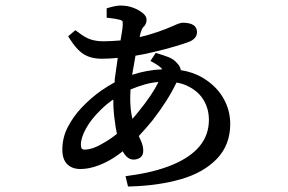

<svg xmlns="http://www.w3.org/2000/svg" viewBox="-20 -603 1040 693"><path d="M479 -199Q529 -260 552 -307Q526 -305 502 -298Q477 -291 451 -280Q450 -263 450 -249Q450 -205 458 -174Q468 -185 479 -199ZM389 -239Q389 -242 389 -244Q365 -228 344 -207Q309 -173 290.5 -139.5Q272 -106 272 -81Q272 -71 275 -67Q278 -63 285 -63Q314 -63 352 -86Q379 -101 402 -120Q397 -143 394 -169Q389 -204 389 -239ZM462 -27Q439 -27 423 -57Q392 -32 361 -17Q312 7 270 7Q240 7 222.5 -10.5Q205 -28 205 -63Q205 -106 224.5 -144Q244 -182 276 -216Q310 -251 344 -275Q370 -293 394 -306Q394 -310 394 -315V-316Q400 -356 405 -394Q374 -391 348 -391Q308 -391 282 -407.5Q256 -424 231 -464L226 -472L252 -494L259 -489Q287 -467 307.5 -460.5Q328 -454 353 -454Q377 -454 415 -457Q417 -466 420 -487Q425 -518 422 -527Q420 -528 415 -531Q396 -536 375 -538L365 -539V-573Q398 -583 414 -583Q439 -583 459.5 -575.5Q480 -568 494.5 -556.5Q509 -545 509 -532Q509 -515 497 -505Q492 -500 487 -483Q485 -476 484 -469Q515 -476 548.5 -487.5Q582 -499 606 -510Q630 -521 639 -521Q691 -521 691 -487Q691 -466 667 -454Q653 -448 615 -436.5Q577 -425 533 -415Q501 -407 469 -402Q463 -368 457 -333Q508 -350 566 -353Q565 -353 565 -354Q557 -364 534 -377L523 -383L542 -412Q570 -404 589 -396.5Q608 -389 620 -374Q629 -365 632 -353V-352Q632 -351 632 -350Q675 -343 707 -325Q758 -296 784.5 -251.5Q811 -207 811 -156Q811 -80 763 -30Q715 20 634 43.5Q553 67 451 70H442L433 33L446 31Q537 19 602 -8Q734 -63 734 -170Q734 -209 716 -240Q698 -271 664 -289Q643 -301 617 -305Q586 -240 530 -168Q509 -142 481 -112L489 -94Q497 -76 497 -59Q497 -42 486.5 -34.5Q476 -27 462 -27Z"/></svg>

Font: Early Summer Mincho Screen
Style: Regular
Weight: 400
Designer: GuiWonder
Version: Version 1.002